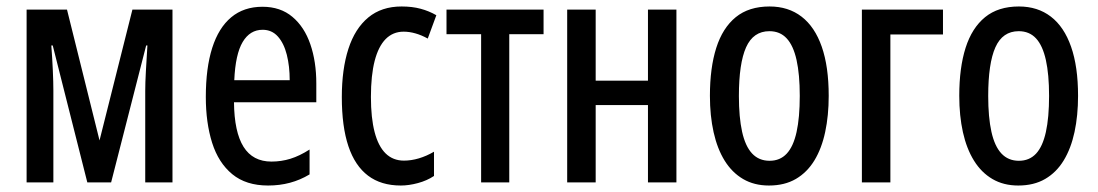

<svg xmlns="http://www.w3.org/2000/svg" viewBox="-20 -569 3424 599"><path d="M518.1 -539.1V0H433.1V-285.2Q433.1 -310.1 435.1 -346.4Q437 -382.8 439.9 -427.2H436L326.7 0H252.4L144.5 -427.2H140.1Q143.1 -387.2 144.8 -349.6Q146.5 -312 146.5 -286.6V0H63V-539.1H189L290.5 -130.9L393.1 -539.1Z M798.8 -547.9Q855 -547.9 892.3 -516.4Q929.7 -484.9 948.2 -430.9Q966.8 -377 966.8 -308.6V-250H710Q710.9 -157.2 739.7 -111.1Q768.6 -64.9 827.1 -64.9Q857.4 -64.9 886 -73.7Q914.6 -82.5 945.8 -102.5V-24.9Q916.5 -7.3 884.5 1.2Q852.5 9.8 816.4 9.8Q747.6 9.8 704.6 -25.6Q661.6 -61 641.8 -123.5Q622.1 -186 622.1 -266.6Q622.1 -356.9 642.1 -419.7Q662.1 -482.4 701.4 -515.1Q740.7 -547.9 798.8 -547.9ZM799.3 -476.1Q759.8 -476.1 737.1 -438Q714.4 -399.9 710.9 -318.8H883.8Q883.8 -362.3 874.8 -398.2Q865.7 -434.1 846.9 -455.1Q828.1 -476.1 799.3 -476.1Z M1230.5 9.8Q1168.9 9.8 1128.2 -21Q1087.4 -51.8 1066.9 -113Q1046.4 -174.3 1046.4 -266.1Q1046.4 -353 1066.9 -416.5Q1087.4 -480 1128.9 -514.4Q1170.4 -548.8 1232.9 -548.8Q1266.1 -548.8 1292.2 -541.7Q1318.4 -534.7 1341.3 -521.5L1314.5 -448.7Q1294.9 -459.5 1276.1 -464.8Q1257.3 -470.2 1239.3 -470.2Q1206.1 -470.2 1183.3 -447.3Q1160.6 -424.3 1148.9 -379.2Q1137.2 -334 1137.2 -266.6Q1137.2 -201.2 1148.7 -157Q1160.2 -112.8 1183.1 -90.3Q1206.1 -67.9 1240.2 -67.9Q1263.2 -67.9 1286.9 -75Q1310.5 -82 1334 -95.7V-20Q1312 -5.4 1283.7 2.2Q1255.4 9.8 1230.5 9.8Z M1675.8 -462.4H1568.8V0H1481V-462.4H1373V-539.1H1675.8Z M1838.4 -539.1V-317.4H2001.5V-539.1H2090.3V0H2001.5V-241.2H1838.4V0H1749.5V-539.1Z M2565.4 -270Q2565.4 -208.5 2554.4 -157.2Q2543.5 -106 2520.8 -68.6Q2498 -31.2 2462.9 -10.7Q2427.7 9.8 2378.9 9.8Q2333 9.8 2298.3 -10.5Q2263.7 -30.8 2240.7 -67.9Q2217.8 -105 2206.3 -156.5Q2194.8 -208 2194.8 -270Q2194.8 -357.4 2214.6 -419.7Q2234.4 -481.9 2275.4 -515.4Q2316.4 -548.8 2380.9 -548.8Q2439.5 -548.8 2480.7 -517.1Q2522 -485.4 2543.7 -423.3Q2565.4 -361.3 2565.4 -270ZM2285.2 -269.5Q2285.2 -203.1 2295.2 -158Q2305.2 -112.8 2326.4 -90.1Q2347.7 -67.4 2380.9 -67.4Q2413.6 -67.4 2434.3 -89.6Q2455.1 -111.8 2465.1 -157Q2475.1 -202.1 2475.1 -270Q2475.1 -336.9 2465.1 -381.8Q2455.1 -426.8 2434.3 -449.2Q2413.6 -471.7 2380.4 -471.7Q2330.1 -471.7 2307.6 -421.4Q2285.2 -371.1 2285.2 -269.5Z M2921.9 -539.1V-461.4H2757.8V0H2668.9V-539.1Z M3343.3 -270Q3343.3 -208.5 3332.3 -157.2Q3321.3 -106 3298.6 -68.6Q3275.9 -31.2 3240.7 -10.7Q3205.6 9.8 3156.7 9.8Q3110.8 9.8 3076.2 -10.5Q3041.5 -30.8 3018.6 -67.9Q2995.6 -105 2984.1 -156.5Q2972.7 -208 2972.7 -270Q2972.7 -357.4 2992.4 -419.7Q3012.2 -481.9 3053.2 -515.4Q3094.2 -548.8 3158.7 -548.8Q3217.3 -548.8 3258.5 -517.1Q3299.8 -485.4 3321.5 -423.3Q3343.3 -361.3 3343.3 -270ZM3063 -269.5Q3063 -203.1 3073 -158Q3083 -112.8 3104.2 -90.1Q3125.5 -67.4 3158.7 -67.4Q3191.4 -67.4 3212.2 -89.6Q3232.9 -111.8 3242.9 -157Q3252.9 -202.1 3252.9 -270Q3252.9 -336.9 3242.9 -381.8Q3232.9 -426.8 3212.2 -449.2Q3191.4 -471.7 3158.2 -471.7Q3107.9 -471.7 3085.4 -421.4Q3063 -371.1 3063 -269.5Z"/></svg>

Font: Open Sans Condensed Medium
Style: Regular
Weight: 500
Width: 3
Designer: Monotype Design Team
Foundry: Monotype Imaging Inc.
Version: Version 3.000